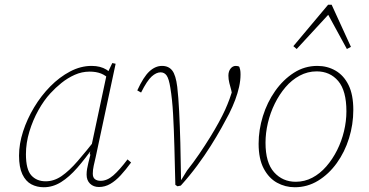

<svg xmlns="http://www.w3.org/2000/svg" viewBox="-20 -775 1552 807"><path d="M164 12Q135 12 111.5 -0.5Q88 -13 74 -42.5Q60 -72 60 -121Q60 -170 77 -222.5Q94 -275 123.5 -324Q153 -373 191.5 -412Q230 -451 274.5 -474.5Q319 -498 365 -498Q384 -498 399.5 -494Q415 -490 427 -482.5Q439 -475 447 -464L443 -439Q425 -458 404.5 -466Q384 -474 357 -474Q324 -474 294 -460.5Q264 -447 238.5 -426.5Q213 -406 192 -383Q165 -354 141.5 -312Q118 -270 103.5 -222Q89 -174 89 -127Q89 -63 111.5 -38Q134 -13 172 -13Q207 -13 239 -35Q271 -57 306.5 -98Q342 -139 386 -195L389 -159H374Q339 -109 305 -70Q271 -31 236.5 -9.5Q202 12 164 12ZM396 11Q373 11 358.5 -3Q344 -17 344 -41Q344 -53 346 -65Q348 -77 351.5 -91Q355 -105 360 -125L357 -127L429 -465L431 -466L452 -510L466 -507L382 -114Q378 -97 374 -79Q370 -61 370 -45Q370 -29 379 -22Q388 -15 403 -15Q430 -15 456 -37.5Q482 -60 516 -105L531 -92Q509 -62 487.5 -38.5Q466 -15 443.5 -2Q421 11 396 11Z M717 2Q715 -82 713 -157Q711 -232 707.5 -295Q704 -358 696 -406Q690 -444 680.5 -457.5Q671 -471 655 -471Q637 -471 617.5 -453.5Q598 -436 573 -386L557 -395Q583 -452 608 -475Q633 -498 661 -498Q689 -498 704 -478.5Q719 -459 725 -410Q730 -367 733 -307Q736 -247 738 -174.5Q740 -102 741 -19H742L766 -58Q793 -92 817.5 -128Q842 -164 863 -198Q884 -232 900 -261.5Q916 -291 926 -313Q936 -335 945 -359.5Q954 -384 963 -417L960 -357L952 -396Q948 -410 944 -426Q940 -442 940 -457Q940 -475 949 -486.5Q958 -498 971 -498Q976 -498 980 -497Q984 -496 986 -494Q988 -489 989.5 -481.5Q991 -474 991 -462Q991 -437 985 -410Q979 -383 968.5 -355Q958 -327 943 -297Q930 -272 910.5 -237Q891 -202 865.5 -161.5Q840 -121 808.5 -78.5Q777 -36 740 5L726 8Z M1219 12Q1179 12 1144.5 -7Q1110 -26 1088.5 -66.5Q1067 -107 1067 -171Q1067 -229 1085 -287Q1103 -345 1136.5 -392.5Q1170 -440 1215 -469Q1260 -498 1314 -498Q1356 -498 1390.5 -478Q1425 -458 1445 -417.5Q1465 -377 1465 -313Q1465 -252 1447 -194Q1429 -136 1395.5 -89.5Q1362 -43 1317 -15.5Q1272 12 1219 12ZM1223 -11Q1260 -11 1292.5 -28Q1325 -45 1351.5 -75.5Q1378 -106 1397 -144Q1416 -182 1426 -224Q1436 -266 1436 -307Q1436 -394 1401.5 -434.5Q1367 -475 1311 -475Q1273 -475 1239.5 -457Q1206 -439 1180 -408.5Q1154 -378 1135 -339.5Q1116 -301 1106 -258.5Q1096 -216 1096 -175Q1096 -91 1132 -51Q1168 -11 1223 -11ZM1438 -569 1354 -723H1369L1227 -569L1213 -581L1359 -755H1374L1455 -578Z"/></svg>

Font: Source Serif 4 ExtraLight
Style: Italic
Weight: 250
Italic angle: -12°
Designer: Frank Grießhammer
Foundry: Adobe Systems Incorporated
Version: Version 4.004;hotconv 1.0.116;makeotfexe 2.5.65601